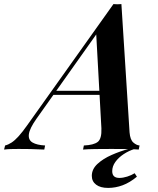

<svg xmlns="http://www.w3.org/2000/svg" viewBox="-111 -733 776 941"><path d="M67 -150Q34 -103 30.5 -75Q27 -47 48.5 -34.5Q70 -22 110 -20L106 0Q68 -2 37.5 -2.5Q7 -3 -20 -3Q-43 -3 -59 -2.5Q-75 -2 -91 0L-86 -20Q-70 -24 -54 -34.5Q-38 -45 -19.5 -65.5Q-1 -86 23 -120L445 -713Q454 -712 464.5 -712Q475 -712 484 -713L524 -84Q527 -48 542.5 -34.5Q558 -21 573 -20L569 0Q545 -2 507.5 -2.5Q470 -3 436 -3Q394 -3 356 -2.5Q318 -2 296 0L300 -20Q348 -22 368 -37.5Q388 -53 386 -104L360 -576L386 -600ZM156 -288H448L440 -268H138ZM549 -3Q520 6 495 22.5Q470 39 454.5 60.5Q439 82 439 106Q439 139 474 139Q492 139 512.5 132.5Q533 126 549 116L560 133Q525 162 490 175Q455 188 419 188Q381 188 360 172Q339 156 339 129Q339 96 366.5 70.5Q394 45 436 26.5Q478 8 519 -3Z"/></svg>

Font: Playfair Display SemiBold
Style: Italic
Weight: 600
Italic angle: -14°
Designer: Claus Eggers Sørensen
Foundry: Claus Eggers Sørensen
Version: Version 1.203